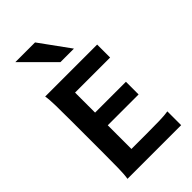

<svg xmlns="http://www.w3.org/2000/svg" viewBox="-292 -1083 1176 1176"><g transform="rotate(-45 296.0 -495.5)"><path d="M219.7 -427.2H486.8V-317.4H219.7V-112.3H345.7Q415.5 -112.3 462.6 -113.5Q509.8 -114.7 538.1 -119.6V0H73.2Q78.6 -29.3 79.6 -84.7Q80.6 -140.1 80.6 -212.4V-500.5Q80.6 -572.8 79.6 -628.2Q78.6 -683.6 73.2 -712.9H523.4V-600.6H219.7ZM92.8 -991.2H263.7L405.3 -795.9H288.1Z"/></g></svg>

Font: Andika
Style: Bold
Weight: 700
Designer: Victor Gaultney, Annie Olsen, Julie Remington, Don Collingsworth, Eric Hays, Becca Hirsbrunner
Foundry: SIL International
Version: Version 6.101